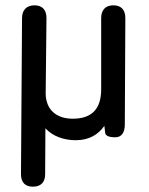

<svg xmlns="http://www.w3.org/2000/svg" viewBox="-20 -517 560 723"><path d="M104 186C134 186 150 169 150 139L151 -34C177 -5 219 11 265 11C317 11 350 -11 373 -43L376 -17C377 -6 390 0 414 0C437 0 450 -17 450 -48L452 -449C452 -480 436 -497 407 -497C377 -497 361 -479 361 -449V-181C361 -109 328 -70 254 -70C191 -70 153 -105 152 -164L155 -449C155 -480 139 -497 110 -497C80 -497 63 -479 63 -449L59 139C59 170 75 186 104 186Z"/></svg>

Font: 寒蝉半圆体
Style: Regular
Weight: 400
Designer: Yoshimichi Ohira & Warren
Foundry: ChillType
Version: Version 1.800;Glyphs 3.1.1 (3135)